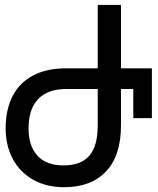

<svg xmlns="http://www.w3.org/2000/svg" viewBox="-20 -745 640 780"><path d="M3 -223.5Q3 -300 31.2 -354.8Q59.5 -409.5 114.8 -438.5Q170 -467.5 249 -467.5H377V-725H471.5V-467.5H597V-265H521.5V-383.5H471.5V-235.5Q471.5 -113 411 -48.8Q350.5 15.5 240.5 15.5Q168.5 15.5 114.8 -14.8Q61 -45 32 -99.2Q3 -153.5 3 -223.5ZM96 -222.5Q96 -152 132.2 -112.5Q168.5 -73 237.5 -73Q309.5 -73 343.2 -112.8Q377 -152.5 377 -235.5V-383.5H249Q174.5 -383.5 135.2 -342.8Q96 -302 96 -222.5Z"/></svg>

Font: JuliaMono
Style: Regular
Weight: 400
Monospace: yes
Designer: cormullion
Foundry: corm
Version: Version 0.055; ttfautohint (v1.8.4)